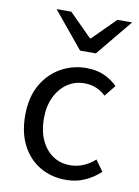

<svg xmlns="http://www.w3.org/2000/svg" viewBox="-85 -792 625 861"><g transform="rotate(10 228.0 -361.5)"><path d="M275 12Q210 12 158 -18Q106 -48 76 -105Q46 -162 46 -242Q46 -324 78.5 -381Q111 -438 164.5 -468Q218 -498 280 -498Q328 -498 362.5 -482Q397 -466 422 -441L381 -390Q363 -408 338.5 -418.5Q314 -429 283 -429Q240 -429 205.5 -405.5Q171 -382 151 -340Q131 -298 131 -242Q131 -187 150 -145Q169 -103 203 -79.5Q237 -56 282 -56Q316 -56 345 -69Q374 -82 395 -102L431 -52Q400 -23 361 -5.5Q322 12 275 12ZM238 -570 102 -735H169L272 -632H276L379 -735H446L310 -570Z"/></g></svg>

Font: Source Sans 3
Style: Regular
Weight: 400
Designer: Paul D. Hunt
Foundry: Adobe
Version: Version 3.046;hotconv 1.0.118;makeotfexe 2.5.65603